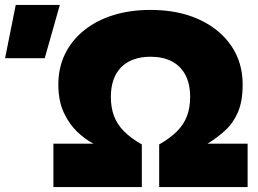

<svg xmlns="http://www.w3.org/2000/svg" viewBox="-192 -755 1042 775"><path d="M23.5 0V-175H185.5Q154 -191 121.2 -221.5Q88.5 -252 66 -299.5Q43.5 -347 43.5 -414Q43.5 -481 70 -536Q96.5 -591 145.8 -631.2Q195 -671.5 263.5 -693.2Q332 -715 415.5 -715Q527 -715 610.8 -676.8Q694.5 -638.5 741 -570.8Q787.5 -503 787.5 -414Q787.5 -347 768.8 -303Q750 -259 717.8 -229.2Q685.5 -199.5 645.5 -175H807.5V0H450.5V-172Q494.5 -197 522 -224.5Q549.5 -252 562.5 -286Q575.5 -320 575.5 -364Q575.5 -416 556.5 -452.2Q537.5 -488.5 501.8 -507.2Q466 -526 415.5 -526Q377.5 -526 347.8 -515.2Q318 -504.5 297.5 -484Q277 -463.5 266.2 -433.2Q255.5 -403 255.5 -364Q255.5 -320 268.5 -286Q281.5 -252 309 -224.5Q336.5 -197 380.5 -172V0ZM-171.5 -520 -128.5 -735H49.5L-11.5 -520Z"/></svg>

Font: Geologica Roman Black
Style: Regular
Weight: 900
Designer: Sindre Bremnes, Frode Helland
Foundry: Monokrom Skriftforlag AS
Version: Version 1.010;gftools[0.9.28]